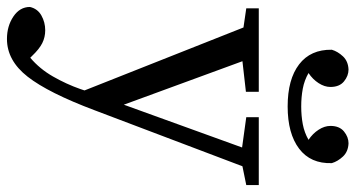

<svg xmlns="http://www.w3.org/2000/svg" viewBox="-255 -518 1022 552"><g transform="rotate(90 256.0 -242.0)"><path d="M317 -439V-475H512V-439L458 -428L297 -3Q247 130 200.5 189.5Q154 249 92 249Q55 249 27.5 230.5Q0 212 0 183Q5 161 24.5 150Q44 139 67 139Q87 139 104 147.5Q121 156 141 177L146 182Q178 155 200 116.5Q222 78 236 38L240 26L59 -431L4 -439V-475H244V-438L156 -428L281 -87L404 -427ZM286 -558Q208 -558 165 -591Q122 -624 123 -685Q128 -702 142 -717Q156 -732 180 -733Q198 -733 214 -720Q230 -707 230 -681Q230 -664 219 -647Q208 -630 190 -618Q211 -606 235 -601.5Q259 -597 286 -597Q313 -597 337 -601.5Q361 -606 382 -618Q364 -630 353 -647Q342 -664 342 -681Q342 -707 358 -720Q374 -733 392 -733Q416 -732 430 -717Q444 -702 449 -685Q451 -624 407.5 -591Q364 -558 286 -558Z"/></g></svg>

Font: Source Serif Pro
Style: Regular
Weight: 400
Designer: Frank Grießhammer
Foundry: Adobe Systems Incorporated
Version: Version 3.001;hotconv 1.0.111;makeotfexe 2.5.65597